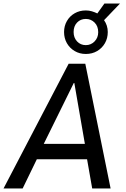

<svg xmlns="http://www.w3.org/2000/svg" viewBox="-36 -1065 711 1085"><path d="M-16 0 352 -705H446L589 0H485L449 -205L487 -165H138L192 -206L92 0ZM381 -596 198 -225 185 -252H468L448 -227L384 -596ZM449 -760Q414 -760 386 -776.5Q358 -793 342 -821Q326 -849 326 -884Q326 -918 342 -946Q358 -974 386 -990Q414 -1006 449 -1006Q467 -1006 483.5 -1001Q500 -996 514 -989L554 -1045H642L552 -951Q562 -937 567.5 -920Q573 -903 573 -884Q573 -849 557 -821Q541 -793 513 -776.5Q485 -760 449 -760ZM449 -810Q478 -810 498.5 -831Q519 -852 519 -883Q519 -917 498.5 -937.5Q478 -958 449 -958Q419 -958 399.5 -937.5Q380 -917 380 -884Q380 -852 399.5 -831Q419 -810 449 -810Z"/></svg>

Font: Nunito Sans 7pt Condensed SemiBold
Style: Italic
Weight: 600
Width: 3
Italic angle: -9°
Designer: Vernon Adams
Foundry: Vernon Adams
Version: Version 3.101;gftools[0.9.27]